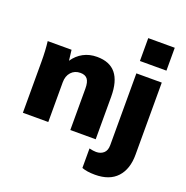

<svg xmlns="http://www.w3.org/2000/svg" viewBox="-166 -909 1245 1286"><g transform="rotate(20 456.5 -266.0)"><path d="M573 -303V0H392V-295Q392 -342 376 -362.5Q360 -383 326 -383Q285 -383 260 -355.5Q235 -328 235 -283V0H54V-362Q54 -444 46 -508H216L225 -433Q254 -476 297 -499Q340 -522 394 -522Q484 -522 528.5 -467.5Q573 -413 573 -303ZM604 79Q636 79 657 60.5Q678 42 678 4V-508H859V6Q859 109 805.5 167Q752 225 649 225Q591 225 555 211V72Q584 79 604 79ZM861 -757V-594H672V-757Z"/></g></svg>

Font: Muli Black
Style: Regular
Weight: 900
Designer: Vernon Adams
Foundry: Vernon Adams
Version: Version 2.001